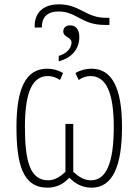

<svg xmlns="http://www.w3.org/2000/svg" viewBox="-20 -856 640 886"><path d="M140 -736V-729H173C173 -776 197 -803 251 -803C333 -803 356 -741 463 -741H485V-774H466C378 -774 348 -836 252 -836C179 -836 140 -797 140 -736ZM251 -598V-573C315 -590 346 -633 346 -685C346 -721 329 -739 304 -739C285 -739 272 -729 272 -711C272 -683 310 -686 310 -660C310 -637 292 -610 251 -598ZM199 10C238 10 272 -5 300 -36C328 -8 359 10 403 10C500 10 543 -90 543 -270C543 -450 497 -539 402 -539C378 -539 352 -533 328 -519L343 -487C360 -499 379 -505 398 -505C468 -505 505 -432 505 -270C505 -106 471 -24 400 -24C367 -24 341 -42 318 -63V-284H282V-63C259 -42 234 -24 202 -24C118 -24 95 -114 95 -270C95 -432 130 -505 201 -505C220 -505 239 -499 257 -487L271 -519C247 -533 222 -539 198 -539C100 -539 56 -450 56 -270C56 -103 83 10 199 10Z"/></svg>

Font: Noto Sans Mono ExtraLight
Style: Regular
Weight: 200
Designer: Monotype Design Team
Foundry: Monotype Imaging Inc.
Version: Version 2.014